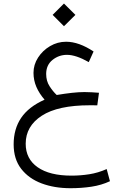

<svg xmlns="http://www.w3.org/2000/svg" viewBox="-20 -708 678 1058"><path d="M270 -626 332.5 -688.5 395.5 -626 332.5 -563.5ZM469.2 -365.7Q398.4 -405.8 349.1 -405.8Q304.2 -405.8 269.3 -377.7Q234.4 -349.6 234.4 -300.3Q234.4 -261.7 253.2 -232.7Q272 -203.6 292.5 -184.6Q335.9 -191.9 375 -196.3Q414.1 -200.7 445.3 -200.7Q465.8 -200.7 485.8 -199.5Q505.9 -198.2 525.4 -196.8L516.1 -127.4Q502.4 -127.9 492.2 -127.9Q481.9 -127.9 475.1 -127.9Q298.8 -127.9 210.2 -70.3Q121.6 -12.7 121.6 84Q121.6 167.5 187.5 213.6Q253.4 259.8 374 259.8Q423.3 259.8 471.9 252.2Q520.5 244.6 567.9 223.6L585.9 290.5Q539.1 312.5 483.9 320.8Q428.7 329.1 368.7 329.1Q279.8 329.1 209 302.5Q138.2 275.9 96.7 222.2Q55.2 168.5 55.2 87.4Q55.2 2.9 96.4 -58.3Q137.7 -119.6 225.6 -158.7Q196.3 -192.4 180.4 -229.2Q164.6 -266.1 164.6 -306.6Q164.6 -351.6 189.7 -390.6Q214.8 -429.7 255.9 -453.9Q296.9 -478 344.2 -478Q414.6 -478 495.6 -424.3Z"/></svg>

Font: Vazir Light WOL-UI
Style: Light-WOL-UI
Weight: 300
Designer: Saber Rastikerdar
Foundry: Saber Rastikerdar
Version: Version 30.1.0